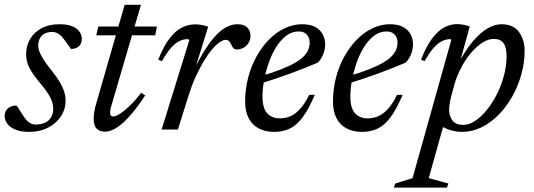

<svg xmlns="http://www.w3.org/2000/svg" viewBox="-22 -556 2292 824"><path d="M48.5 -103Q54.5 -96.5 60.5 -86.2Q66.5 -76 79.5 -56.5Q92.5 -36.5 105.2 -29Q118 -21.5 131.5 -21.5Q154 -21.5 170.8 -29.2Q187.5 -37 197 -52.2Q206.5 -67.5 206.5 -89.5Q206.5 -104 201.5 -119.5Q196.5 -135 184.2 -154.5Q172 -174 149 -200.5Q126.5 -227.5 113.5 -248.5Q100.5 -269.5 95.2 -287.5Q90 -305.5 90 -322.5Q90 -358.5 106.8 -387.8Q123.5 -417 155.8 -434.5Q188 -452 233.5 -452Q267.5 -452 288.2 -443.2Q309 -434.5 319 -420.2Q329 -406 329 -388Q329 -376 323.5 -366.2Q318 -356.5 307.5 -351.2Q297 -346 282 -346Q278.5 -352.5 272.2 -360.8Q266 -369 254 -385.5Q242 -402.5 228.8 -410.8Q215.5 -419 202 -419Q174 -419 158 -403.5Q142 -388 142 -359.5Q142 -348 147.5 -333.5Q153 -319 165.5 -299.5Q178 -280 200 -252.5Q222 -225.5 235 -203Q248 -180.5 253.8 -161.5Q259.5 -142.5 259.5 -125Q259.5 -86.5 239 -56Q218.5 -25.5 183.5 -7.8Q148.5 10 103.5 10Q67 10 43.8 0.2Q20.5 -9.5 9.2 -25.2Q-2 -41 -2 -58.5Q-2 -71.5 4 -81.5Q10 -91.5 21.5 -97.2Q33 -103 48.5 -103Z M391 -404.5 400 -442H651.5L644 -404.5ZM457.5 -107.5Q455 -99.5 453.5 -93Q452 -86.5 451.2 -81.5Q450.5 -76.5 450.5 -72.5Q450.5 -64 454 -60Q457.5 -56 463.5 -56Q474.5 -56 493 -67.8Q511.5 -79.5 535 -102Q558.5 -124.5 584 -158L601 -146.5Q576.5 -108.5 553.2 -79.8Q530 -51 508.2 -31Q486.5 -11 466.5 -1Q446.5 9 428.5 9Q407 9 393.5 -3.5Q380 -16 380 -46.5Q380 -59.5 382.8 -77.2Q385.5 -95 393.5 -120.5L513 -535.5H583Z M790.5 -383.5Q789.5 -385.5 787.8 -386.8Q786 -388 782.5 -388Q766 -388 748.8 -380Q731.5 -372 712.8 -351.5Q694 -331 673 -293.5L657 -300Q680.5 -358.5 705.8 -391.2Q731 -424 758.8 -437.8Q786.5 -451.5 815 -451.5Q825 -451.5 834.5 -450.2Q844 -449 853 -447Q862 -445 871.5 -441.5L816 -263H813.5Q848 -331 878.5 -372.5Q909 -414 938 -433Q967 -452 996.5 -452Q1025.5 -452 1039.2 -438Q1053 -424 1053 -402Q1053 -385 1044.5 -371.5Q1036 -358 1022.5 -350.8Q1009 -343.5 993 -343.5Q986 -343.5 981 -348Q976 -352.5 971 -363.5Q966 -375 960.5 -380Q955 -385 947.5 -385Q934.5 -385 918.2 -373Q902 -361 884.2 -339.2Q866.5 -317.5 849 -287.2Q831.5 -257 815.2 -220.8Q799 -184.5 786.5 -143.5L741.5 0H671.5Z M1260 -421Q1230 -421 1205.5 -402Q1181 -383 1162 -352Q1143 -321 1130.5 -284Q1118 -247 1111.2 -210Q1104.5 -173 1104.5 -143Q1104.5 -91.5 1124.8 -69.8Q1145 -48 1179 -48Q1202.5 -48 1223.8 -57Q1245 -66 1265.2 -87.8Q1285.5 -109.5 1305 -149H1329Q1303 -87.5 1277 -52.8Q1251 -18 1221.5 -4Q1192 10 1154.5 10Q1116.5 10 1088.5 -4.8Q1060.5 -19.5 1045.2 -48.8Q1030 -78 1030 -120.5Q1030 -173 1042.8 -222.2Q1055.5 -271.5 1078.5 -313Q1101.5 -354.5 1132.2 -385.8Q1163 -417 1199.2 -434.5Q1235.5 -452 1274.5 -452Q1309.5 -452 1331.2 -440Q1353 -428 1363.2 -408.2Q1373.5 -388.5 1373.5 -365.5Q1373.5 -344 1364.8 -322.5Q1356 -301 1341.5 -287Q1315.5 -276 1286 -264.2Q1256.5 -252.5 1225.2 -241Q1194 -229.5 1162 -218.8Q1130 -208 1097.5 -198L1099.5 -230Q1149.5 -244.5 1185.2 -258.8Q1221 -273 1244.8 -286.8Q1268.5 -300.5 1282 -314.8Q1295.5 -329 1301.2 -343.2Q1307 -357.5 1307 -372.5Q1307 -387 1301.5 -397.8Q1296 -408.5 1285.8 -414.8Q1275.5 -421 1260 -421Z M1637 -421Q1607 -421 1582.5 -402Q1558 -383 1539 -352Q1520 -321 1507.5 -284Q1495 -247 1488.2 -210Q1481.5 -173 1481.5 -143Q1481.5 -91.5 1501.8 -69.8Q1522 -48 1556 -48Q1579.5 -48 1600.8 -57Q1622 -66 1642.2 -87.8Q1662.5 -109.5 1682 -149H1706Q1680 -87.5 1654 -52.8Q1628 -18 1598.5 -4Q1569 10 1531.5 10Q1493.5 10 1465.5 -4.8Q1437.5 -19.5 1422.2 -48.8Q1407 -78 1407 -120.5Q1407 -173 1419.8 -222.2Q1432.5 -271.5 1455.5 -313Q1478.5 -354.5 1509.2 -385.8Q1540 -417 1576.2 -434.5Q1612.5 -452 1651.5 -452Q1686.5 -452 1708.2 -440Q1730 -428 1740.2 -408.2Q1750.5 -388.5 1750.5 -365.5Q1750.5 -344 1741.8 -322.5Q1733 -301 1718.5 -287Q1692.5 -276 1663 -264.2Q1633.5 -252.5 1602.2 -241Q1571 -229.5 1539 -218.8Q1507 -208 1474.5 -198L1476.5 -230Q1526.5 -244.5 1562.2 -258.8Q1598 -273 1621.8 -286.8Q1645.5 -300.5 1659 -314.8Q1672.5 -329 1678.2 -343.2Q1684 -357.5 1684 -372.5Q1684 -387 1678.5 -397.8Q1673 -408.5 1662.8 -414.8Q1652.5 -421 1637 -421Z M1914 -140.5Q1908.5 -119 1907 -106Q1905.5 -93 1905.5 -85.5Q1905.5 -58.5 1919.5 -39.2Q1933.5 -20 1967 -20Q1991 -20 2016.5 -36.8Q2042 -53.5 2066.2 -83Q2090.5 -112.5 2109.8 -150.2Q2129 -188 2140.5 -230.5Q2152 -273 2152 -315.5Q2152 -353 2138.8 -371Q2125.5 -389 2097.5 -389Q2077 -389 2056.2 -377.5Q2035.5 -366 2015.8 -346.5Q1996 -327 1978.8 -301.8Q1961.5 -276.5 1948.8 -249Q1936 -221.5 1928.5 -195ZM1849 -41 1887 -38 1818 208.5 1902.5 231.5 1896 249H1668L1674.5 231.5L1748.5 208.5L1914.5 -383.5Q1914.5 -385.5 1913.5 -386.8Q1912.5 -388 1910 -388Q1893.5 -388 1876 -380Q1858.5 -372 1839.8 -351.5Q1821 -331 1800.5 -293.5L1785 -300Q1808 -358.5 1833 -391.5Q1858 -424.5 1884.8 -438.5Q1911.5 -452.5 1939 -452.5Q1953.5 -452.5 1967 -449.8Q1980.5 -447 1994 -442.5L1944 -260.5L1939.5 -273Q1973 -337.5 2006 -376.8Q2039 -416 2070.2 -434Q2101.5 -452 2129 -452Q2181.5 -452 2205.5 -418.5Q2229.5 -385 2229.5 -338Q2229.5 -286 2215.2 -235.8Q2201 -185.5 2176 -141.2Q2151 -97 2117.5 -63Q2084 -29 2044.2 -9.5Q2004.5 10 1961.5 10Q1927.5 10 1895.8 -2.8Q1864 -15.5 1849 -41Z"/></svg>

Font: Newsreader 28pt
Style: Italic
Weight: 400
Italic angle: -17°
Version: Version 1.003